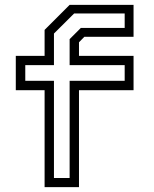

<svg xmlns="http://www.w3.org/2000/svg" viewBox="-20 -770 632 790"><path d="M163.5 0V-399H45V-540H163.5V-647L266.5 -750H529.5V-618.5H327L305 -596V-540H529.5V-399H305V0ZM202 -37.5H266.5V-437.5H493V-502H266.5V-609L312.5 -655H493V-714.5H285L202 -632V-502H84V-437.5H202Z"/></svg>

Font: Tourney Expanded
Style: Regular
Weight: 400
Width: 7
Designer: Tyler Finck
Foundry: Etcetera Type Co
Version: Version 1.010; ttfautohint (v1.8.3)